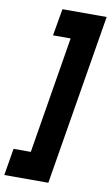

<svg xmlns="http://www.w3.org/2000/svg" viewBox="-166 -791 607 1052"><g transform="rotate(10 138.0 -265.0)"><path d="M-38 60H58L165 -590H67L93 -740H339L182 210H-63Z"/></g></svg>

Font: Georama SemiCondensed Black
Style: Italic
Weight: 900
Width: 4
Italic angle: -9°
Designer: Jean-Baptiste Levee
Foundry: Production Type
Version: Version 1.000